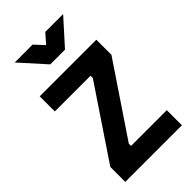

<svg xmlns="http://www.w3.org/2000/svg" viewBox="-274 -997 1079 1079"><g transform="rotate(-45 266.0 -457.0)"><path d="M41 -119V0H491V-120H207V-138L491 -560V-680H41V-560H325V-542ZM76 -914 210 -765H327L461 -914H319L270 -858L218 -914Z"/></g></svg>

Font: Online Auction - Bold
Style: Bold
Weight: 500
Designer: Mohamed Mostafa, the designer of Online Auction
Foundry: Kief Type Foundry
Version: ""